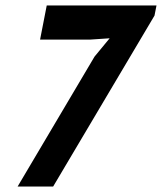

<svg xmlns="http://www.w3.org/2000/svg" viewBox="-20 -682 592 702"><path d="M44.4 0 325.7 -475.1 380.9 -542 307.6 -537.1H126.5L150.9 -662.1H552.2L544.9 -625L174.3 0Z"/></svg>

Font: PT Astra Sans
Style: Bold Italic
Weight: 700
Italic angle: -16°
Designer: A.Korolkova, I. Chaeva
Foundry: ParaType Ltd
Version: Version 1.002W